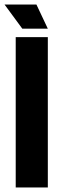

<svg xmlns="http://www.w3.org/2000/svg" viewBox="-45 -823 253 843"><path d="M24 0V-660H165V0ZM53 -697 -25 -803H115L165 -697Z"/></svg>

Font: Bricolage Grotesque 96pt Condensed Bricolage Grotesque 48pt Condensed Regular
Style: Bold
Weight: 700
Width: 3
Designer: Mathieu Triay
Foundry: Atelier Triay
Version: Version 1.001; ttfautohint (v1.8.4.7-5d5b);gftools[0.9.33.de